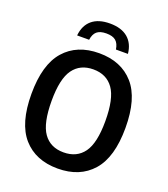

<svg xmlns="http://www.w3.org/2000/svg" viewBox="-168 -1062 1037 1188"><g transform="rotate(20 351.0 -468.0)"><path d="M41.5 -370Q41.5 -563 123.5 -656.2Q205.5 -749.5 351 -749.5Q496.5 -749.5 578.5 -656.5Q660.5 -563.5 660.5 -370Q660.5 -177 578.5 -83.8Q496.5 9.5 351 9.5Q205.5 9.5 123.5 -83.5Q41.5 -176.5 41.5 -370ZM529 -367Q529 -515 483.5 -579Q438 -643 351 -643Q264.5 -643 219 -580Q173.5 -517 173.5 -373Q173.5 -224.5 218.8 -160.8Q264 -97 351 -97Q438 -97 483.5 -159.8Q529 -222.5 529 -367ZM350.5 -945Q426 -945 468.8 -908.8Q511.5 -872.5 518 -806H439Q433.5 -844 412.8 -861.8Q392 -879.5 350.5 -879.5Q309 -879.5 288.2 -861.8Q267.5 -844 262.5 -806H183.5Q190 -873 232.5 -909Q275 -945 350.5 -945Z"/></g></svg>

Font: Encode Sans Semi Condensed SmBd
Style: Regular
Weight: 600
Width: 4
Designer: Multiple Designers
Foundry: Impallari Type
Version: Version 2.000